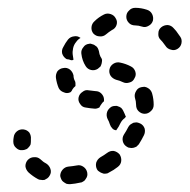

<svg xmlns="http://www.w3.org/2000/svg" viewBox="-20 -482 485 491"><path d="M134 -32Q135 -27 137 -23Q139 -19 142 -17Q146 -14 150 -12Q154 -11 159 -11Q172 -12 185 -15Q189 -15 193 -18Q197 -20 199 -24Q202 -28 203 -32Q204 -36 203 -41Q201 -50 194 -55Q186 -61 177 -59Q166 -57 155 -56Q146 -55 140 -48Q134 -41 134 -32ZM51 -73Q45 -66 45 -57Q46 -48 53 -41Q64 -31 77 -24Q80 -22 85 -22Q89 -21 94 -22Q98 -24 101 -26Q105 -29 107 -33Q112 -41 109 -50Q106 -59 98 -64Q90 -68 83 -75Q76 -81 67 -80Q58 -80 51 -73ZM228 -49Q230 -45 234 -43Q238 -40 242 -39Q246 -37 251 -38Q255 -38 259 -41Q271 -47 281 -55Q289 -61 290 -70Q291 -79 286 -87Q280 -94 271 -96Q262 -97 254 -91Q246 -85 237 -80Q229 -75 226 -66Q224 -57 228 -49ZM40 -151Q30 -152 23 -146Q16 -140 15 -131Q14 -126 14 -120Q14 -110 21 -104Q28 -97 37 -98Q42 -98 46 -100Q50 -101 53 -105Q56 -108 58 -112Q59 -116 59 -121Q59 -123 59 -126Q60 -135 55 -143Q49 -150 40 -151ZM304 -107Q308 -104 312 -104Q316 -103 321 -104Q325 -105 329 -107Q332 -110 335 -113Q342 -124 348 -136Q352 -144 350 -153Q347 -162 339 -166Q335 -168 330 -169Q326 -169 321 -168Q317 -166 314 -164Q310 -161 308 -157Q303 -147 297 -138Q292 -130 294 -121Q296 -112 304 -107ZM299 -180Q300 -182 302 -183Q299 -191 295 -199Q293 -203 290 -206Q286 -209 282 -210Q278 -212 273 -211Q269 -211 265 -209Q257 -204 254 -196Q251 -187 255 -178Q259 -171 261 -164Q263 -158 267 -154Q270 -150 276 -149Q277 -149 277 -149Q278 -149 278 -150Q284 -158 288 -167Q292 -175 299 -180ZM350 -191Q359 -191 366 -198Q373 -204 373 -214Q373 -229 369 -243Q368 -247 365 -251Q362 -255 358 -257Q355 -259 350 -260Q346 -260 341 -259Q332 -257 328 -249Q323 -241 325 -232Q328 -223 328 -214Q328 -204 334 -198Q341 -191 350 -191ZM185 -216Q179 -224 181 -233Q183 -242 191 -247Q198 -253 207 -251Q215 -250 224 -249Q233 -249 239 -243Q246 -236 246 -227Q246 -226 246 -225Q246 -223 245 -222Q243 -221 241 -218Q237 -213 234 -207Q232 -206 229 -205Q226 -204 223 -204Q210 -205 199 -207Q190 -208 185 -216ZM130 -257Q125 -269 123 -283Q122 -292 127 -300Q133 -307 142 -308Q151 -310 159 -304Q166 -298 168 -289Q168 -282 171 -276Q173 -273 173 -269Q173 -265 173 -262Q168 -258 165 -253Q164 -250 162 -248Q162 -247 161 -247Q161 -247 160 -246Q151 -242 143 -246Q134 -249 130 -257ZM324 -282Q329 -290 326 -299Q323 -308 315 -312Q302 -319 287 -322Q278 -324 270 -319Q262 -314 260 -305Q258 -296 263 -288Q268 -281 277 -278Q286 -276 294 -272Q302 -268 311 -271Q320 -273 324 -282ZM230 -306Q234 -309 237 -312Q239 -316 240 -320Q241 -325 241 -329Q240 -333 237 -337Q234 -343 233 -351Q232 -355 230 -359Q228 -363 224 -365Q221 -368 216 -369Q212 -371 208 -370Q198 -369 193 -361Q187 -354 188 -345Q190 -327 199 -313Q204 -305 213 -303Q222 -301 230 -306ZM175 -375Q179 -381 186 -385Q178 -391 169 -389Q160 -388 154 -381Q147 -372 142 -362Q137 -354 139 -345Q142 -336 150 -331Q150 -331 150 -331Q150 -331 150 -331Q153 -330 156 -330Q159 -329 162 -328Q163 -328 164 -328Q166 -328 167 -329Q167 -329 168 -329Q168 -329 168 -329Q167 -335 166 -342Q165 -350 167 -359Q169 -368 175 -375ZM409 -418Q399 -418 392 -412Q385 -406 385 -397Q384 -387 390 -381Q396 -375 400 -369Q402 -366 403 -365Q408 -357 417 -355Q426 -352 434 -357Q442 -362 444 -371Q446 -381 441 -388Q439 -391 436 -395Q431 -403 424 -410Q418 -417 409 -418ZM219 -396Q226 -389 235 -389Q244 -388 251 -394Q258 -400 266 -405Q275 -409 278 -418Q281 -427 276 -435Q272 -443 263 -446Q254 -449 246 -445Q232 -438 222 -428Q215 -422 214 -413Q213 -403 219 -396ZM326 -462Q316 -462 310 -455Q303 -449 303 -439Q303 -430 310 -423Q316 -417 326 -417Q334 -417 343 -414Q352 -411 360 -416Q368 -420 371 -429Q373 -438 369 -446Q365 -454 356 -457Q341 -462 326 -462Z"/></svg>

Font: FRB American Cursive Guidelines Arrows Dashed Extrabold
Style: Bold Italic
Weight: 800
Italic angle: -25°
Version: Version 2.0;Modular Font Editor K font №1